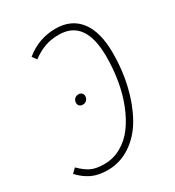

<svg xmlns="http://www.w3.org/2000/svg" viewBox="-179 -795 828 907"><g transform="rotate(-30 234.5 -341.5)"><path d="M143.1 9.8Q91.3 9.8 55.7 -7.8Q20 -25.4 -8.8 -57.1L14.2 -79.1Q43 -50.3 70.1 -36.6Q97.2 -22.9 143.1 -22.9Q192.4 -22.9 235.4 -47.1Q278.3 -71.3 308.8 -112.8Q339.4 -154.3 361.3 -209.7Q383.3 -265.1 394 -328.4Q404.8 -391.6 404.8 -458Q404.8 -660.2 261.2 -660.2Q218.3 -660.2 184.3 -647.9Q150.4 -635.7 115.2 -609.9L98.1 -633.8Q169.9 -692.9 262.2 -692.9Q347.2 -692.9 393.6 -633.1Q439.9 -573.2 439.9 -457Q439.9 -365.7 419.9 -282.2Q399.9 -198.7 363.3 -133.3Q326.7 -67.9 269.5 -29.1Q212.4 9.8 143.1 9.8ZM194.8 -316.9Q184.1 -316.9 177.5 -323.5Q170.9 -330.1 170.9 -339.8Q170.9 -353 179.4 -361.6Q188 -370.1 201.2 -370.1Q211.9 -370.1 218.5 -363.5Q225.1 -356.9 225.1 -347.2Q225.1 -334 216.6 -325.4Q208 -316.9 194.8 -316.9Z"/></g></svg>

Font: Fira Sans Compressed UltraLight
Style: Italic
Weight: 200
Width: 3
Italic angle: -8°
Designer: Carrois Corporate & Edenspiekermann AG
Foundry: Carrois Corporate GbR & Edenspiekermann AG
Version: Version 4.203;PS 004.203;hotconv 1.0.88;makeotf.lib2.5.64775